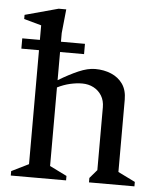

<svg xmlns="http://www.w3.org/2000/svg" viewBox="-51 -737 643 781"><g transform="rotate(5 270.5 -346.5)"><path d="M20 -518V-560H276V-518ZM22.1 0V-18.1L92 -52.6V-619.4L21 -639.1V-656L157 -693H188L178 -595.3V-402.9Q221.4 -429.2 258.9 -445.5Q296.4 -461.7 326.6 -461.7Q362.8 -461.7 392.3 -449.2Q421.9 -436.7 439.5 -411.7Q457 -386.6 457 -347.7V-52.6L527 -18.1V0H341.4V-18.1L371 -52.6V-309Q371 -336.4 358.9 -356.3Q346.8 -376.2 325.9 -387.3Q305 -398.3 279.1 -398.3Q256.1 -398.3 229.8 -392.3Q203.5 -386.2 178 -373.4V-52.6L247.9 -18.1V0Z"/></g></svg>

Font: Ancizar Serif Light
Style: Regular
Weight: 300
Designer: Cesar Puertas, Viviana Monsalve, Julian Moncada, Julian Prieto, Jose Castro, Felipe Aragon, Mariel Hernandez, Sara Alarc
Version: Version 8.100